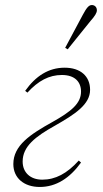

<svg xmlns="http://www.w3.org/2000/svg" viewBox="-20 -731 409 763"><path d="M138 12C203 12 257 -23 302 -85L293 -93C246 -41 200 -17 148 -17C100 -17 70 -46 70 -89C70 -149 120 -188 199 -232C278 -277 338 -316 338 -374C338 -428 300 -462 237 -462C173 -462 122 -429 80 -370L89 -363C132 -410 175 -433 226 -433C277 -433 302 -406 302 -367C302 -320 263 -288 188 -246C100 -197 33 -153 33 -79C33 -23 76 12 138 12ZM239 -541 249 -535C279 -573 310 -610 340 -648C357 -667 365 -680 365 -690C365 -704 355 -711 345 -711C333 -711 324 -700 309 -672C286 -628 262 -585 239 -541Z"/></svg>

Font: Source Serif 4 Display Light
Style: Italic
Weight: 300
Italic angle: -12°
Designer: Frank Grießhammer
Foundry: Adobe Systems Incorporated
Version: Version 4.004;hotconv 1.0.117;makeotfexe 2.5.65602